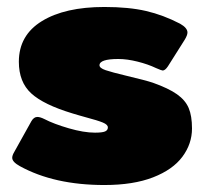

<svg xmlns="http://www.w3.org/2000/svg" viewBox="-20 -515 585 550"><path d="M37 -39Q15 -51 15 -63Q15 -70 21 -80L70 -168Q77 -180 87 -180Q95 -180 107 -174Q134 -160 177 -147.5Q220 -135 252 -135Q273 -135 281 -138.5Q289 -142 289 -150Q289 -158 274.5 -164Q260 -170 226 -179Q216 -182 206.5 -184.5Q197 -187 188 -190Q105 -215 69.5 -247.5Q34 -280 34 -338Q34 -414 100 -454.5Q166 -495 279 -495Q349 -495 398.5 -483.5Q448 -472 496 -447Q517 -435 517 -422Q517 -414 509 -401L461 -325Q453 -313 446 -313Q443 -313 427 -320Q404 -331 374 -338.5Q344 -346 319 -346Q265 -346 265 -328Q265 -320 282.5 -314Q300 -308 342 -298Q397 -285 418 -278Q463 -262 487 -245Q511 -228 520.5 -205.5Q530 -183 530 -147Q530 -103 502.5 -66Q475 -29 418.5 -7Q362 15 279 15Q135 15 37 -39Z"/></svg>

Font: Mitr
Style: Bold
Weight: 700
Designer: Thanarat Vachiruckul
Foundry: Cadson Demak
Version: Version 1.002